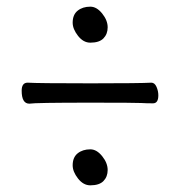

<svg xmlns="http://www.w3.org/2000/svg" viewBox="-20 -641 540 576"><path d="M68 -330Q45 -330 45 -369Q45 -393 63 -393Q92 -391 252 -391Q402 -391 434 -393Q444 -393 449.5 -380.5Q455 -368 455 -355Q455 -331 439 -331Q419 -331 403 -332Q387 -333 251 -333Q85 -333 68 -330ZM251 -85Q230 -85 214 -105.5Q198 -126 198 -145Q198 -169 213 -181Q228 -193 251 -193Q270 -193 286.5 -172.5Q303 -152 303 -131Q303 -111 290.5 -98Q278 -85 251 -85ZM251 -513Q230 -513 214 -533.5Q198 -554 198 -573Q198 -597 213 -609Q228 -621 251 -621Q270 -621 286.5 -600.5Q303 -580 303 -559Q303 -539 290.5 -526Q278 -513 251 -513Z"/></svg>

Font: LXGW WenKai Mono Lite
Style: Regular
Weight: 400
Monospace: yes
Designer: LXGW / Fontworks Inc.
Foundry: LXGW / Fontworks Inc.
Version: Version 1.520; June 14, 2025